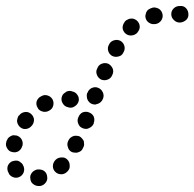

<svg xmlns="http://www.w3.org/2000/svg" viewBox="-27 -588 647 639"><path d="M130 0Q129 -12 120 -19Q111 -25 99 -24H97Q92 -23 87 -20Q82 -17 79 -13Q76 -9 74 -3Q73 2 74 7Q75 19 84 25Q93 32 105 31H107Q118 29 125 20Q132 11 130 0ZM41 -1Q46 -4 49 -9Q52 -13 53 -19Q54 -24 53 -29Q52 -35 49 -39Q49 -40 49 -40Q46 -45 41 -48Q37 -52 32 -53Q26 -54 21 -53Q15 -52 11 -50Q1 -44 -2 -33Q-4 -21 2 -12Q2 -11 3 -9Q9 0 21 3Q32 5 41 -1ZM197 -57Q189 -65 178 -64Q166 -64 158 -56L157 -55Q149 -46 149 -35Q149 -24 157 -16Q161 -12 166 -10Q171 -8 177 -8Q182 -8 187 -10Q192 -12 196 -16L198 -18Q206 -26 205 -37Q205 -49 197 -57ZM252 -118Q250 -123 246 -127Q243 -131 238 -134Q233 -136 228 -136Q222 -137 217 -135Q212 -133 208 -130Q203 -126 201 -121L200 -119Q195 -109 199 -98Q202 -87 212 -82Q217 -80 223 -80Q228 -79 233 -81Q239 -83 243 -86Q247 -90 249 -95L250 -97Q253 -102 253 -107Q253 -112 252 -118ZM-3 -94Q0 -89 4 -86Q8 -83 14 -82Q25 -79 35 -85Q44 -91 47 -102L48 -104Q50 -115 45 -124Q39 -134 28 -137Q22 -138 17 -138Q12 -137 7 -134Q2 -131 -1 -127Q-4 -122 -6 -117V-115Q-8 -110 -7 -104Q-6 -99 -3 -94ZM30 -182Q31 -177 34 -172Q36 -168 41 -164Q50 -157 61 -159Q72 -161 79 -170L80 -171Q87 -180 86 -192Q84 -203 75 -210Q66 -217 55 -215Q43 -213 37 -204L35 -203Q32 -198 31 -193Q29 -188 30 -182ZM269 -214Q259 -218 248 -214Q238 -209 234 -198L233 -196Q229 -186 234 -175Q238 -165 249 -161Q254 -159 260 -159Q265 -159 270 -162Q275 -164 279 -168Q283 -172 285 -177V-179Q289 -189 285 -200Q280 -210 269 -214ZM98 -230Q100 -225 104 -222Q109 -218 114 -217Q119 -215 125 -216Q130 -216 135 -219L137 -220Q147 -225 150 -236Q153 -247 148 -257Q142 -267 132 -270Q121 -274 111 -268L109 -267Q99 -262 95 -251Q92 -240 98 -230ZM190 -280Q185 -277 182 -273Q179 -268 178 -263Q176 -252 183 -242Q189 -233 200 -231L203 -230Q214 -228 223 -235Q232 -241 235 -252Q237 -264 230 -273Q224 -282 212 -284L210 -285Q205 -286 200 -285Q194 -284 190 -280ZM299 -296Q289 -300 278 -295Q268 -290 264 -279L263 -278Q261 -272 262 -267Q262 -261 264 -257Q266 -252 270 -248Q274 -244 279 -242Q285 -240 290 -240Q295 -241 300 -243Q305 -245 309 -249Q313 -253 315 -258L316 -260Q320 -271 315 -281Q310 -292 299 -296ZM333 -376Q322 -380 312 -376Q301 -372 297 -361L296 -359Q291 -349 296 -338Q300 -328 310 -323Q321 -319 331 -323Q342 -327 346 -337L347 -339Q352 -350 348 -360Q343 -371 333 -376ZM374 -452Q364 -457 353 -454Q342 -451 337 -442L336 -440Q330 -430 333 -419Q336 -408 346 -402Q356 -397 367 -400Q378 -402 383 -412L384 -414Q390 -424 387 -435Q384 -446 374 -452ZM428 -520Q424 -523 419 -525Q413 -527 408 -526Q403 -526 398 -523Q393 -521 389 -517L388 -515Q381 -506 381 -495Q382 -484 391 -476Q400 -469 411 -470Q422 -471 430 -479L431 -481Q439 -490 438 -501Q437 -512 428 -520ZM514 -540Q512 -551 503 -558Q493 -564 482 -563L480 -562Q475 -561 470 -558Q465 -556 462 -551Q459 -547 458 -541Q456 -536 457 -531Q459 -519 468 -513Q478 -506 489 -508H491Q502 -510 509 -519Q516 -529 514 -540ZM600 -541Q600 -552 592 -561Q584 -569 573 -568H571Q559 -568 551 -560Q543 -552 543 -541Q543 -529 552 -521Q560 -513 571 -513H573Q584 -514 593 -522Q601 -530 600 -541Z"/></svg>

Font: FRB American Cursive Guidelines Dotted Ultra
Style: Bold Italic
Weight: 1000
Italic angle: -25°
Version: Version 2.0;Modular Font Editor K font №1